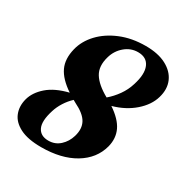

<svg xmlns="http://www.w3.org/2000/svg" viewBox="-166 -844 951 988"><g transform="rotate(30 309.5 -350.0)"><path d="M212 10Q132.5 10 86 -13.8Q39.5 -37.5 23.8 -77Q8 -116.5 20.5 -163.5Q33 -210 77.5 -248.8Q122 -287.5 200 -306.5Q135.5 -349.5 113 -397.5Q90.5 -445.5 107 -511Q120.5 -565.5 163 -610.8Q205.5 -656 271.2 -683.2Q337 -710.5 419.5 -710.5Q493 -710.5 541.5 -685Q590 -659.5 608.8 -616Q627.5 -572.5 611.5 -518.5Q596 -464.5 544.8 -419.8Q493.5 -375 419.5 -354.5Q482 -312.5 503.5 -267Q525 -221.5 511 -167Q489 -84.5 410 -37.2Q331 10 212 10ZM277.5 -561.5Q259.5 -500 285 -458.2Q310.5 -416.5 376.5 -380Q406 -405 429.8 -438.5Q453.5 -472 465 -510Q488 -581 470.5 -622Q453 -663 401 -663Q358 -663 324 -634.2Q290 -605.5 277.5 -561.5ZM169 -179Q146.5 -108.5 163.5 -73Q180.5 -37.5 227.5 -37.5Q267 -37.5 295.2 -63.2Q323.5 -89 335 -128Q349.5 -177 330.2 -212Q311 -247 251 -276Q243 -280.5 236 -284.5Q212.5 -262.5 195 -234.8Q177.5 -207 169 -179Z"/></g></svg>

Font: Fraunces 144pt Soft
Style: Bold Italic
Weight: 700
Italic angle: -16°
Version: Version 1.000;[b76b70a41]